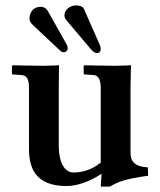

<svg xmlns="http://www.w3.org/2000/svg" viewBox="-20 -677 590 709"><path d="M462 -115V-354C462 -395 464 -436 464 -436C464 -436 425 -434 404 -434C377 -434 293 -436 293 -436L289 -434V-404L293 -402L324 -400C342 -400 352 -384 352 -352V-77C315 -45 273 -40 251 -40C230 -40 197 -58 197 -142V-354C197 -391 198 -436 198 -436C198 -436 154 -434 140 -434C108 -434 29 -436 29 -436L24 -434V-404L27 -402L58 -400C81 -399 87 -382 87 -352V-128C87 -58 110 10 226 10C263 10 308 -5 355 -35L352 12H386C412 -3 436 -16 527 -28L526 -59C472 -62 462 -85 462 -115ZM218 -621C218 -616 219 -610 223 -605L315 -496C324 -485 332 -481 339 -481C347 -481 352 -487 352 -496C352 -500 351 -505 349 -510L290 -644C285 -655 271 -657 260 -657C238 -657 218 -640 218 -621ZM89 -609C89 -597 94 -592 102 -584L200 -492C205 -487 210 -484 215 -484C223 -484 230 -490 230 -499C230 -503 229 -508 226 -513L158 -634C156 -637 149 -652 130 -652C105 -652 89 -633 89 -609Z"/></svg>

Font: Libertinus Serif Semibold
Style: Regular
Weight: 600
Designer: Philipp H. Poll, Khaled Hosny
Foundry: Caleb Maclennan
Version: Version 7.050;RELEASE